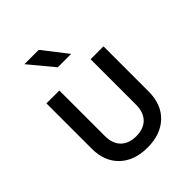

<svg xmlns="http://www.w3.org/2000/svg" viewBox="-221 -909 1042 1042"><g transform="rotate(-45 300.0 -388.5)"><path d="M300 8Q199 8 140 -48.5Q81 -105 81 -203V-550H180V-203Q180 -142 212 -110.5Q244 -79 300 -79Q356 -79 388 -110.5Q420 -142 420 -203V-550H519V-203Q519 -105 460 -48.5Q401 8 300 8ZM263 -645 147 -785H257L366 -645Z"/></g></svg>

Font: Tiny Medium
Style: Regular
Weight: 500
Monospace: yes
Designer: Philipp Nurullin, Konstantin Bulenkov
Foundry: JetBrains
Version: Version 2.251; ttfautohint (v1.8.4.7-5d5b)